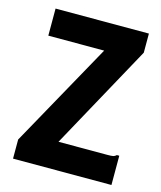

<svg xmlns="http://www.w3.org/2000/svg" viewBox="-97 -695 645 767"><g transform="rotate(15 225.0 -311.5)"><path d="M29 -79 269 -511H38V-623H424V-544L187 -112H389Q406 -112 413 -113.5Q420 -115 426 -121H436V0H29Z"/></g></svg>

Font: Inconsolata SemiCondensed Black
Style: Regular
Weight: 900
Width: 4
Monospace: yes
Designer: Raph Levien, Cyreal, Brenton Simpson
Foundry: Raph Levien, Cyreal, Google
Version: Version 3.001; ttfautohint (v1.8.2.53-6de2)